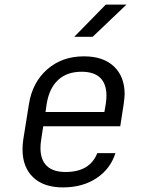

<svg xmlns="http://www.w3.org/2000/svg" viewBox="-20 -805 640 835"><path d="M522 -396Q522 -383 518 -353L503 -256H168L159 -197Q156 -178 156 -161Q156 -110 183.5 -83.5Q211 -57 265 -57Q371 -57 403 -139H482Q460 -70 399.5 -30Q339 10 254 10Q170 10 124 -34Q78 -78 78 -155Q78 -176 81 -197L106 -353Q121 -447 185.5 -503.5Q250 -560 345 -560Q429 -560 475.5 -516Q522 -472 522 -396ZM178 -318H434L440 -353Q443 -373 443 -389Q443 -440 416 -466.5Q389 -493 335 -493Q271 -493 232.5 -457Q194 -421 183 -353ZM383 -645H303L440 -785H530Z"/></svg>

Font: JetBrains Mono Semi Light
Style: Italic
Weight: 350
Italic angle: -9°
Monospace: yes
Designer: Philipp Nurullin, Konstantin Bulenkov
Foundry: JetBrains
Version: 2.002